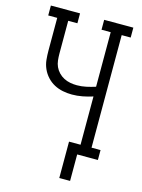

<svg xmlns="http://www.w3.org/2000/svg" viewBox="-130 -809 760 1030"><g transform="rotate(15 250.0 -294.0)"><path d="M304 147V-55H368V-323Q340 -314 311 -308.5Q282 -303 253 -303Q228 -303 202.5 -308Q177 -313 154.5 -325Q132 -337 114.5 -356Q97 -375 86.5 -398.5Q76 -422 73.5 -447.5Q71 -473 71 -498V-680H21V-735H183V-680H132V-498Q132 -480 134 -461Q136 -442 143.5 -425.5Q151 -409 164 -395.5Q177 -382 193.5 -373.5Q210 -365 228.5 -361.5Q247 -358 266 -358Q292 -358 317.5 -363.5Q343 -369 368 -377V-680H317V-735H479V-680H429V-55H479V0H364V147Z"/></g></svg>

Font: Iosevka Slab Light
Style: Regular
Weight: 300
Monospace: yes
Designer: Belleve Invis
Foundry: Belleve Invis
Version: Version 11.1.0; ttfautohint (v1.8.3)